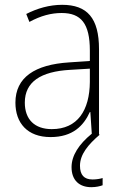

<svg xmlns="http://www.w3.org/2000/svg" viewBox="-20 -559 508 797"><path d="M312 129C312 82 346 41 394 0L391 -1V-355C391 -484 342 -539 238 -539C185 -539 134 -524 89 -501L102 -468C150 -494 193 -505 236 -505C316 -505 353 -462 353 -349V-306L267 -300C125 -291 44 -238 44 -133C44 -49 93 10 190 10C282 10 327 -37 353 -94H355L361 -4C307 40 277 87 277 135C277 189 309 218 359 218C379 218 395 214 406 210V180C397 183 381 186 364 186C329 186 312 167 312 129ZM270 -269 353 -274V-219C352 -101 302 -23 195 -23C124 -23 83 -63 83 -133C83 -220 150 -262 270 -269Z"/></svg>

Font: Noto Sans Devanagari SemiCondensed ExtraLight
Style: Regular
Weight: 200
Width: 4
Designer: Jelle Bosma - Monotype Design Team
Foundry: Monotype Imaging Inc.
Version: Version 2.004